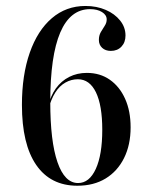

<svg xmlns="http://www.w3.org/2000/svg" viewBox="-20 -602 503 634"><path d="M235.5 11.3Q146.8 11.3 99.6 -57.3Q52.4 -125.8 52.4 -255.6Q52.4 -354 78.2 -427.8Q104 -501.6 151.2 -541.9Q198.4 -582.3 262.1 -582.3Q299.2 -582.3 329 -569.4Q358.9 -556.5 376.6 -534.3Q394.4 -512.1 394.4 -484.7Q394.4 -462.1 381 -448Q367.7 -433.9 346 -433.9Q328.2 -433.9 317.3 -444Q306.5 -454 306.5 -470.2Q306.5 -484.7 312.9 -496Q319.4 -507.3 325.8 -516.9Q332.3 -526.6 332.3 -537.9Q332.3 -552.4 316.9 -562.1Q301.6 -571.8 277.4 -571.8Q212.1 -571.8 179 -494.8Q146 -417.7 146 -265.3Q146 -135.5 169.8 -66.5Q193.5 2.4 237.9 2.4Q275 2.4 296.4 -44.4Q317.7 -91.1 317.7 -173.4Q317.7 -254 296.8 -297.2Q275.8 -340.3 237.1 -340.3Q215.3 -340.3 196 -329.4Q176.6 -318.5 162.5 -296.4Q148.4 -274.2 140.3 -241.9L138.7 -250Q146.8 -285.5 164.5 -310.1Q182.3 -334.7 208.5 -348Q234.7 -361.3 266.9 -361.3Q310.5 -361.3 342.7 -338.7Q375 -316.1 393.1 -275.8Q411.3 -235.5 411.3 -181.5Q411.3 -123.4 389.5 -79.8Q367.7 -36.3 328.6 -12.5Q289.5 11.3 235.5 11.3Z"/></svg>

Font: Playfair 144pt SemiCondensed Medium
Style: Regular
Weight: 500
Width: 4
Designer: Claus Eggers Sørensen
Foundry: Claus Eggers Sørensen
Version: Version 2.203